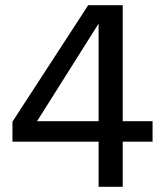

<svg xmlns="http://www.w3.org/2000/svg" viewBox="-20 -720 638 740"><path d="M453 -700V-253H568V-174H453V0H360V-174H28V-251L320 -700ZM360 -253V-629L123 -253Z"/></svg>

Font: Goli
Style: Regular
Weight: 400
Designer: jaikishan Patel
Foundry: MagicType
Version: Version 1.000